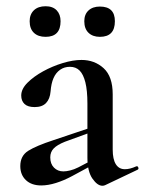

<svg xmlns="http://www.w3.org/2000/svg" viewBox="-20 -587 464 615"><path d="M317 6Q313 8 308 8Q292 8 276 -15Q260 -38 260 -82V-255Q260 -297 253.5 -323Q247 -349 235 -361Q223 -373 204 -373Q186 -373 172.5 -363.5Q159 -354 151.5 -337Q144 -320 142 -294Q140 -270 127.5 -257Q115 -244 91 -244Q69 -244 58.5 -254Q48 -264 48 -281Q48 -302 68 -322Q88 -342 118 -358.5Q148 -375 181 -385Q214 -395 241 -395Q283 -395 312 -368.5Q341 -342 341 -285V-108Q341 -77 351 -61Q361 -45 380 -45Q396 -45 416 -54Q421 -56 423 -50.5Q425 -45 420 -43ZM112 7Q81 7 63 -10Q45 -27 45 -55Q45 -88 70.5 -104Q96 -120 151 -138L270 -178L273 -164L188 -133Q163 -123 152 -111.5Q141 -100 141 -83Q141 -62 153 -50Q165 -38 183 -38Q192 -38 204.5 -41Q217 -44 231 -51L296 -85L298 -70L211 -23Q185 -9 159.5 -1Q134 7 112 7ZM126 -469Q102 -469 88.5 -482Q75 -495 75 -519Q75 -541 88.5 -554Q102 -567 126 -567Q149 -567 161.5 -554Q174 -541 174 -519Q174 -469 126 -469ZM300 -469Q277 -469 263.5 -482Q250 -495 250 -519Q250 -541 263.5 -553.5Q277 -566 300 -566Q348 -566 348 -519Q348 -469 300 -469Z"/></svg>

Font: Cormorant SemiBold
Style: Regular
Weight: 600
Designer: Christian Thalmann (Catharsis Fonts)
Foundry: Catharsis Fonts
Version: Version 4.000